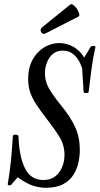

<svg xmlns="http://www.w3.org/2000/svg" viewBox="-20 -881 474 914"><path d="M197 13Q173 13 142 4.5Q111 -4 64 -37L33 -1Q29 2 22.5 1.5Q16 1 17 -6Q27 -64 32.5 -119.5Q38 -175 41 -233Q42 -240 54.5 -240Q67 -240 68 -232Q71 -137 98.5 -80.5Q126 -24 187 -24Q221 -24 243 -41.5Q265 -59 276 -86Q287 -113 287 -144Q287 -190 263.5 -228.5Q240 -267 204 -313Q174 -352 154 -382Q134 -412 124 -440.5Q114 -469 114 -505Q114 -558 135 -596.5Q156 -635 190 -655.5Q224 -676 262 -676Q297 -676 328 -659Q359 -642 381 -607L411 -657Q413 -662 424.5 -662.5Q436 -663 434 -656Q423 -607 415.5 -552Q408 -497 402 -444Q402 -438 390.5 -438Q379 -438 378 -444L371 -556Q343 -640 279 -640Q238 -640 216 -607Q194 -574 194 -533Q194 -490 217.5 -452.5Q241 -415 275 -374Q317 -322 338.5 -274.5Q360 -227 360 -167Q360 -139 353.5 -108Q347 -77 330 -49.5Q313 -22 281 -4.5Q249 13 197 13ZM201 -724Q189 -717 181.5 -722Q174 -727 173.5 -736Q173 -745 183 -753L314 -859Q320 -864 329.5 -857Q339 -850 346.5 -838.5Q354 -827 357 -816Q360 -805 353 -802Z"/></svg>

Font: Junicode Two Beta Condensed Medium
Style: Italic
Weight: 500
Width: 3
Italic angle: -9°
Version: Version 1.053; ttfautohint (v1.8.4)